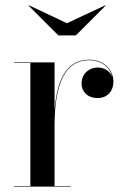

<svg xmlns="http://www.w3.org/2000/svg" viewBox="-20 -691 464 711"><path d="M228 -605 88 -671 86 -670 196 -560H261L371 -670L369 -671ZM32 -2V0H242V-2H182V-223C182 -343.5 204 -468 309.5 -468C356 -468 387.5 -441.5 395.5 -407C387.5 -427 367 -441 341.5 -441C313 -441 282 -421 282 -381.5C282 -351.5 304 -328 342 -328C378.5 -328 400 -354.5 400 -388.5C400 -432.5 365 -470 309.5 -470C220.5 -470 189.5 -383.5 182 -281.5V-460H32V-458H92.5V-2Z"/></svg>

Font: Bodoni* 96pt
Style: Regular
Weight: 400
Version: Version 2.3